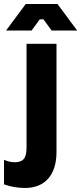

<svg xmlns="http://www.w3.org/2000/svg" viewBox="-65 -738 404 955"><path d="M319 -586 221 -718H63L-35 -586H92L133 -642H151L192 -586ZM59 197C159 197 216 132 216 18V-520H67V-3C67 51 49 69 7 69C-12 69 -28 64 -45 57V179C-13 191 26 197 59 197Z"/></svg>

Font: Fixel Text Bold
Style: Bold
Weight: 700
Width: 4
Designer: AlfaBravo + MacPaw
Foundry: Kyrylo Tkachov, Marchela Mozhyna, Serhii Makarenko, Maria Weinstein, Zakhar Kryvoshyya
Version: Version 1.211